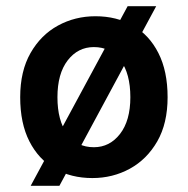

<svg xmlns="http://www.w3.org/2000/svg" viewBox="-20 -560 603 617"><path d="M44.9 -247.6Q44.9 -331.5 78.1 -389.6Q111.3 -447.8 166.3 -477.8Q221.2 -507.8 286.6 -507.8Q355 -507.8 407.2 -477.8Q459.5 -447.8 489 -389.6Q518.6 -331.5 518.6 -247.6Q518.6 -163.6 485.4 -105.7Q452.1 -47.9 397.2 -17.8Q342.3 12.2 276.9 12.2Q208.5 12.2 156.2 -17.8Q104 -47.9 74.5 -105.7Q44.9 -163.6 44.9 -247.6ZM164.6 -247.6Q164.6 -172.4 195.8 -129.6Q227.1 -86.9 281.7 -86.9Q332.5 -86.9 365.7 -129.6Q398.9 -172.4 398.9 -247.6Q398.9 -323.2 367.4 -366Q335.9 -408.7 281.7 -408.7Q230.5 -408.7 197.5 -366Q164.6 -323.2 164.6 -247.6ZM390.1 -540H481.9L170.9 37.1H78.6Z"/></svg>

Font: Kanchenjunga
Style: Bold
Weight: 700
Designer: Becca Hirsbrunner Spalinger
Foundry: SIL International
Version: Version 2.001